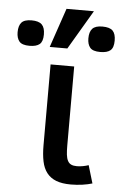

<svg xmlns="http://www.w3.org/2000/svg" viewBox="-140 -805 546 859"><g transform="rotate(5 133.0 -375.5)"><path d="M307.1 2Q288.6 7.8 262.9 11.5Q237.3 15.1 210.9 15.1Q171.4 15.1 145 4.9Q118.7 -5.4 102.8 -25.9Q86.9 -46.4 80.6 -77.1Q74.2 -107.9 74.2 -148.9V-512.2H180.2V-157.2Q180.2 -132.8 182.1 -116.2Q184.1 -99.6 189.7 -88.9Q195.3 -78.1 205.3 -73.5Q215.3 -68.8 231 -68.8Q243.7 -68.8 258.1 -71.5Q272.5 -74.2 283.2 -78.1ZM350.6 -643.1Q350.6 -611.3 335.9 -599.1Q321.3 -586.9 290.5 -586.9Q256.8 -586.9 244.6 -601.8Q232.4 -616.7 232.4 -643.1Q232.4 -672.4 245.6 -686.8Q258.8 -701.2 290.5 -701.2Q323.7 -701.2 337.2 -687.3Q350.6 -673.3 350.6 -643.1ZM32.7 -643.1Q32.7 -611.3 18.1 -599.1Q3.4 -586.9 -27.3 -586.9Q-61 -586.9 -73.2 -601.8Q-85.4 -616.7 -85.4 -643.1Q-85.4 -672.4 -72.5 -686.8Q-59.6 -701.2 -27.3 -701.2Q4.9 -701.2 18.8 -687.3Q32.7 -673.3 32.7 -643.1ZM246.6 -766.1 142.6 -589.8H63.5L123.5 -766.1Z"/></g></svg>

Font: Lorenzo Sans Medium
Style: Regular
Weight: 500
Foundry: Intel Corporation
Version: Version 1.00; ttfautohint (v1.5)